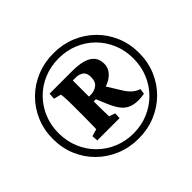

<svg xmlns="http://www.w3.org/2000/svg" viewBox="-159 -895 1109 1109"><g transform="rotate(-45 396.0 -340.5)"><path d="M216.8 -191.4 260.7 -204.1Q261.7 -207 261.7 -222.2Q261.7 -237.3 262.2 -260.3Q262.7 -283.2 262.7 -306.6V-389.6Q262.7 -414.1 262.2 -436Q261.7 -458 260.3 -473.1Q258.8 -488.3 256.8 -490.2L212.9 -501L215.8 -540H399.4Q450.2 -540 486.3 -530.3Q522.5 -520.5 542 -498Q561.5 -475.6 561.5 -437.5Q561.5 -406.2 540 -381.3Q518.6 -356.4 481.4 -342.3Q444.3 -328.1 397.5 -328.1H360.4V-368.2Q366.2 -367.2 372.1 -367.2Q377.9 -367.2 381.8 -367.2Q407.2 -367.2 430.2 -383.3Q453.1 -399.4 453.1 -438.5Q453.1 -472.7 434.1 -485.8Q415 -499 388.7 -499H364.3V-306.6Q364.3 -283.2 364.7 -261.2Q365.2 -239.3 365.7 -224.1Q366.2 -209 366.2 -204.1L403.3 -191.4L401.4 -154.3H219.7ZM555.7 -149.4Q517.6 -149.4 491.2 -160.6Q464.8 -171.9 446.3 -196.3Q427.7 -220.7 411.1 -258.8L377.9 -337.9L463.9 -356.4L531.2 -248Q547.9 -223.6 565.9 -209Q584 -194.3 605.5 -187.5L600.6 -154.3Q588.9 -152.3 578.1 -150.9Q567.4 -149.4 555.7 -149.4ZM396.5 7.8Q322.3 7.8 258.3 -18.6Q194.3 -44.9 146 -92.3Q97.7 -139.6 70.8 -203.1Q43.9 -266.6 43.9 -340.8Q43.9 -415 70.8 -478.5Q97.7 -542 145.5 -589.4Q193.4 -636.7 257.8 -663.1Q322.3 -689.5 396.5 -689.5Q470.7 -689.5 534.7 -663.1Q598.6 -636.7 646.5 -589.4Q694.3 -542 721.2 -478.5Q748 -415 748 -340.8Q748 -266.6 721.2 -203.1Q694.3 -139.6 646.5 -92.3Q598.6 -44.9 534.7 -18.6Q470.7 7.8 396.5 7.8ZM396.5 -34.2Q460.9 -34.2 516.6 -57.6Q572.3 -81.1 613.8 -122.6Q655.3 -164.1 678.7 -220.2Q702.1 -276.4 702.1 -341.8Q702.1 -407.2 678.7 -462.9Q655.3 -518.6 613.8 -560.1Q572.3 -601.6 516.6 -624.5Q460.9 -647.5 396.5 -647.5Q332 -647.5 276.4 -624.5Q220.7 -601.6 179.2 -560.1Q137.7 -518.6 114.3 -462.9Q90.8 -407.2 90.8 -341.8Q90.8 -276.4 114.3 -220.2Q137.7 -164.1 179.2 -122.6Q220.7 -81.1 276.4 -57.6Q332 -34.2 396.5 -34.2Z"/></g></svg>

Font: Crimson Pro SemiBold
Style: Regular
Weight: 600
Designer: Jacques Le Bailly
Foundry: Baron von Fonthausen
Version: Version 1.003